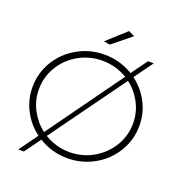

<svg xmlns="http://www.w3.org/2000/svg" viewBox="-163 -1031 1143 1222"><g transform="rotate(20 408.0 -419.5)"><path d="M770 -350Q770 -255 721.5 -174Q673 -93 589.5 -46Q506 1 408 1Q302 1 214 -54L135 55H97L188 -71Q122 -120 84 -193Q46 -266 46 -350Q46 -445 94.5 -525.5Q143 -606 226.5 -653Q310 -700 408 -700Q513 -700 602 -646L681 -755H720L628 -628Q694 -579 732 -506.5Q770 -434 770 -350ZM213 -105 578 -612Q500 -659 408 -659Q322 -659 248.5 -617.5Q175 -576 132 -505Q89 -434 89 -350Q89 -277 122.5 -213Q156 -149 213 -105ZM727 -350Q727 -423 694 -486.5Q661 -550 604 -594L238 -88Q316 -40 408 -40Q494 -40 567.5 -82Q641 -124 684 -195Q727 -266 727 -350ZM502 -894 543 -874 416 -771 374 -778Z"/></g></svg>

Font: Montserrat arm2 ExtraLight
Style: Regular
Weight: 275
Designer: Julieta Ulanovsky
Foundry: Julieta Ulanovsky
Version: Version 6.000